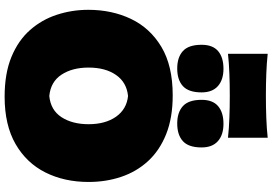

<svg xmlns="http://www.w3.org/2000/svg" viewBox="-198 -992 1206 851"><g transform="rotate(90 405.5 -567.0)"><path d="M409 16Q306 16 232.8 -14.2Q159.5 -44.5 113.5 -96.8Q67.5 -149 45.8 -215.8Q24 -282.5 24 -355Q24 -459 64.2 -543.8Q104.5 -628.5 188.2 -678.8Q272 -729 403 -729Q502.5 -729 575 -700Q647.5 -671 694.5 -619.8Q741.5 -568.5 764.2 -501Q787 -433.5 787 -356Q787 -249 745 -165Q703 -81 619 -32.5Q535 16 409 16ZM406 -182Q468.5 -188 499.8 -236Q531 -284 531 -356Q531 -430.5 497.8 -477.8Q464.5 -525 406 -531Q345.5 -525 312.8 -477.8Q280 -430.5 280 -356Q280 -284 311.5 -236Q343 -188 406 -182ZM528 -749Q478.5 -749 450.8 -774.2Q423 -799.5 423 -857Q423 -906.5 451 -930.2Q479 -954 529 -954Q578.5 -954 606.2 -929.2Q634 -904.5 634 -857Q634 -799.5 606.2 -774.2Q578.5 -749 528 -749ZM284 -749Q234.5 -749 206.8 -774.2Q179 -799.5 179 -857Q179 -906.5 207 -930.2Q235 -954 285 -954Q334.5 -954 362.2 -929.2Q390 -904.5 390 -857Q390 -799.5 362.2 -774.2Q334.5 -749 284 -749ZM219 -974V-1150Q261 -1145.5 307.5 -1143.8Q354 -1142 405 -1142Q456 -1142 502.5 -1143.8Q549 -1145.5 591 -1150V-974Q549 -978.5 502.5 -980.2Q456 -982 405 -982Q354 -982 307.5 -980.2Q261 -978.5 219 -974Z"/></g></svg>

Font: Commissioner Flair Black
Style: Regular
Weight: 900
Designer: Kostas Bartsokas
Foundry: Kostas Bartsokas
Version: Version 1.000; ttfautohint (v1.8.3)